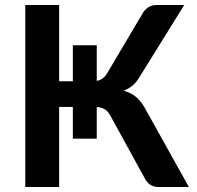

<svg xmlns="http://www.w3.org/2000/svg" viewBox="-20 -743 781 763"><path d="M364.5 -421.5Q377.5 -424 387.8 -431.2Q398 -438.5 406.5 -453L545 -687Q553.5 -703 567.8 -713Q582 -723 601 -723H712L532 -433Q520.5 -414 505.2 -401.8Q490 -389.5 471.5 -382.5Q501.5 -374.5 522.5 -356.2Q543.5 -338 560.5 -305L730.5 0H608.5Q571 0 552.5 -39.5L419 -282.5Q409 -301 396.2 -308.8Q383.5 -316.5 364.5 -317.5V-192H269.5V-318H215V0H80.5V-723H215V-420H269.5V-563H364.5Z"/></svg>

Font: Lato
Style: Bold
Weight: 700
Designer: Lukasz Dziedzic
Foundry: tyPoland Lukasz Dziedzic
Version: Version 2.007; 2014-02-27